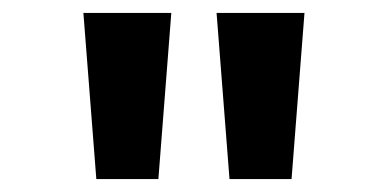

<svg xmlns="http://www.w3.org/2000/svg" viewBox="-20 -749 586 297"><path d="M129 -472 109 -729H245L225 -472ZM335 -472 315 -729H451L431 -472Z"/></svg>

Font: Noto Sans Bengali UI
Style: Bold
Weight: 700
Designer: Jelle Bosma - Monotype Design Team
Foundry: Monotype Imaging Inc.
Version: Version 2.003; ttfautohint (v1.8.4.7-5d5b)